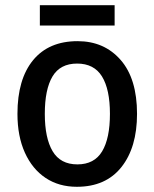

<svg xmlns="http://www.w3.org/2000/svg" viewBox="-20 -773 593 737"><path d="M506 -336Q506 -207 446 -131.5Q386 -56 275 -56Q206 -56 155 -90Q104 -124 75.5 -187Q47 -250 47 -336Q47 -469 107 -542Q167 -615 278 -615Q380 -615 443 -543Q506 -471 506 -336ZM152 -336Q152 -243 182 -192.5Q212 -142 277 -142Q342 -142 372 -192Q402 -242 402 -336Q402 -430 371.5 -479.5Q341 -529 276 -529Q211 -529 181.5 -479.5Q152 -430 152 -336ZM420 -753V-675H133V-753Z"/></svg>

Font: Noto Sans Malayalam UI SemiCondensed Medium
Style: Regular
Weight: 500
Width: 4
Designer: Jelle Bosma - Monotype Design Team
Foundry: Monotype Imaging Inc.
Version: Version 2.104; ttfautohint (v1.8.4.7-5d5b)